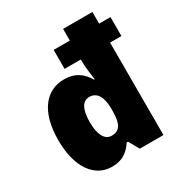

<svg xmlns="http://www.w3.org/2000/svg" viewBox="-179 -889 970 1027"><g transform="rotate(-30 306.0 -375.0)"><path d="M218 10C282 10 319 -19 349 -64H357L393 0H539V-571H609V-688H539V-760H358V-688H258V-571H358V-565C358 -519 366 -472 370 -443H365C336 -493 294 -524 227 -524C115 -524 38 -433 38 -257C38 -88 110 10 218 10ZM298 -135C253 -135 232 -185 232 -256C232 -341 258 -375 297 -375C342 -375 368 -337 368 -262V-244C367 -169 349 -135 298 -135Z"/></g></svg>

Font: Noto Sans Telugu SemiCondensed Black
Style: Regular
Weight: 900
Width: 4
Designer: Jelle Bosma - Monotype Design Team
Foundry: Monotype Imaging Inc.
Version: Version 2.005